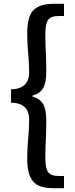

<svg xmlns="http://www.w3.org/2000/svg" viewBox="-20 -817 396 1008"><path d="M259 171Q213 171 183 157.5Q153 144 138 110.5Q123 77 123 18Q123 -23 125.5 -56.5Q128 -90 130.5 -122Q133 -154 133 -191Q133 -213 125 -232.5Q117 -252 96.5 -264.5Q76 -277 38 -278V-348Q76 -349 96.5 -362Q117 -375 125 -394Q133 -413 133 -434Q133 -472 130.5 -504Q128 -536 125.5 -569.5Q123 -603 123 -643Q123 -732 156.5 -764.5Q190 -797 259 -797H316V-733H289Q246 -733 232 -711.5Q218 -690 218 -638Q218 -588 220.5 -542Q223 -496 223 -440Q223 -383 206 -354Q189 -325 150 -315V-310Q189 -300 206 -271Q223 -242 223 -185Q223 -130 220.5 -83.5Q218 -37 218 12Q218 64 232 85.5Q246 107 289 107H316V171Z"/></svg>

Font: Noto Sans SC Thin Medium
Style: Regular
Weight: 500
Version: Version 2.004-H2;hotconv 1.0.118;makeotfexe 2.5.65603